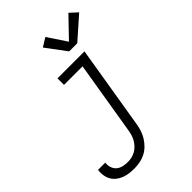

<svg xmlns="http://www.w3.org/2000/svg" viewBox="-324 -884 1207 1207"><g transform="rotate(-45 279.5 -280.0)"><path d="M129 213Q105 213 82.5 210Q60 207 39.5 199Q19 191 2 177.5Q-15 164 -25.5 145Q-36 126 -39.5 103.5Q-43 81 -40 58Q-39 58 -39 57.5Q-39 57 -39 57H25Q25 57 25 57Q25 57 25 57Q22 79 28.5 99Q35 119 50 132Q65 145 86 150Q107 155 129 155Q146 155 163.5 151Q181 147 197 138Q213 129 226 115.5Q239 102 248.5 86Q258 70 263 53Q268 36 271 18L352 -472H187V-530H427L335 28Q331 52 323 76Q315 100 301 122Q287 144 268 162.5Q249 181 225.5 192.5Q202 204 177.5 208.5Q153 213 129 213ZM359 -598 259 -732 317 -768 401 -642 527 -773 577 -727 431 -598Z"/></g></svg>

Font: Iosevka Curly LtExObl
Style: Regular
Weight: 300
Width: 7
Italic angle: -9°
Monospace: yes
Designer: Belleve Invis
Foundry: Belleve Invis
Version: Version 11.1.0; ttfautohint (v1.8.3)